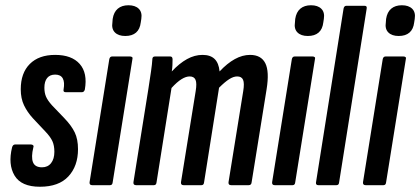

<svg xmlns="http://www.w3.org/2000/svg" viewBox="-20 -705 1600 731"><path d="M132 6Q61 6 35.5 -36.5Q10 -79 26 -144Q29 -155 38 -155H97Q103 -155 106 -152Q109 -149 107 -144Q98 -107 105.5 -87.5Q113 -68 140 -68Q162 -68 174.5 -84Q187 -100 187 -127Q187 -151 179.5 -167.5Q172 -184 153 -204L105 -255Q84 -278 71.5 -304Q59 -330 59 -365Q59 -427 93.5 -461.5Q128 -496 190 -496Q253 -496 283.5 -461.5Q314 -427 303 -364Q300 -354 292 -354H230Q220 -354 222 -364Q227 -392 219 -406.5Q211 -421 190 -421Q170 -421 159.5 -408Q149 -395 149 -371Q149 -352 155 -337.5Q161 -323 178 -304L225 -255Q252 -227 264.5 -201Q277 -175 277 -137Q277 -73 240.5 -33.5Q204 6 132 6Z M331 0Q320 0 321 -11L396 -479Q398 -490 407 -490H475Q480 -490 483 -487.5Q486 -485 484 -479L409 -11Q408 0 399 0ZM457 -568Q431 -568 417.5 -581.5Q404 -595 408 -620L409 -633Q413 -659 428.5 -672Q444 -685 469 -685Q495 -685 508.5 -671.5Q522 -658 518 -633L516 -620Q513 -594 498 -581Q483 -568 457 -568Z M498 0Q487 0 488 -11L545 -367Q551 -406 555 -433.5Q559 -461 560 -479Q560 -490 570 -490H628Q637 -490 637 -479Q637 -470 636.5 -457.5Q636 -445 634 -433Q663 -464 692 -480Q721 -496 751 -496Q781 -496 797 -480.5Q813 -465 816 -433Q845 -464 874 -480Q903 -496 932 -496Q974 -496 990 -464.5Q1006 -433 995 -365L938 -11Q937 0 927 0H860Q849 0 850 -11L906 -358Q911 -388 905.5 -401Q900 -414 883 -414Q869 -414 852.5 -403.5Q836 -393 814 -371L757 -11Q756 0 747 0H679Q668 0 669 -11L725 -358Q730 -388 724.5 -401Q719 -414 702 -414Q688 -414 671 -403.5Q654 -393 633 -370L576 -11Q575 0 566 0Z M1026 0Q1015 0 1016 -11L1091 -479Q1093 -490 1102 -490H1170Q1175 -490 1178 -487.5Q1181 -485 1179 -479L1104 -11Q1103 0 1094 0ZM1152 -568Q1126 -568 1112.5 -581.5Q1099 -595 1103 -620L1104 -633Q1108 -659 1123.5 -672Q1139 -685 1164 -685Q1190 -685 1203.5 -671.5Q1217 -658 1213 -633L1211 -620Q1208 -594 1193 -581Q1178 -568 1152 -568Z M1192 0Q1182 0 1183 -10L1288 -672Q1290 -683 1299 -683H1367Q1373 -683 1375 -680.5Q1377 -678 1376 -672L1271 -10Q1270 0 1261 0Z M1372 0Q1361 0 1362 -11L1437 -479Q1439 -490 1448 -490H1516Q1521 -490 1524 -487.5Q1527 -485 1525 -479L1450 -11Q1449 0 1440 0ZM1498 -568Q1472 -568 1458.5 -581.5Q1445 -595 1449 -620L1450 -633Q1454 -659 1469.5 -672Q1485 -685 1510 -685Q1536 -685 1549.5 -671.5Q1563 -658 1559 -633L1557 -620Q1554 -594 1539 -581Q1524 -568 1498 -568Z"/></svg>

Font: Sofia Sans Extra Condensed SemiBold
Style: Italic
Weight: 600
Italic angle: -9°
Designer: Botio Nikoltchev, Ani Petrova
Foundry: lettersoup
Version: Version 4.101